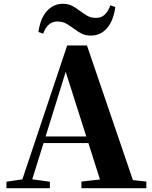

<svg xmlns="http://www.w3.org/2000/svg" viewBox="-20 -989 801 1009"><path d="M182 -821Q192 -893 226.5 -931Q261 -969 310 -969Q337 -969 357.5 -959Q378 -949 394 -936Q413 -922 434.5 -908.5Q456 -895 484 -895Q513 -895 531 -912.5Q549 -930 560 -961L586 -952Q576 -879 542 -840.5Q508 -802 458 -802Q430 -802 410 -812Q390 -822 373 -835Q354 -849 332.5 -862.5Q311 -876 280 -876Q256 -876 237 -860Q218 -844 207 -812ZM14 0V-34L114 -49H133L242 -34V0ZM82 0 333 -750H437L693 0H520L314 -647H335L332 -633L135 0ZM194 -237 203 -272H527L536 -237ZM408 0V-35L544 -50H606L749 -35V0Z"/></svg>

Font: Noto Serif JP Black
Style: Regular
Weight: 900
Designer: Ryoko NISHIZUKA 西塚涼子 (kana & ideographs); Frank Grießhammer (Latin, Greek & Cyrillic); Wenlong ZHANG 张文龙 (bopomofo); San
Foundry: Adobe
Version: Version 2.003-H1;hotconv 1.1.1;makeotfexe 2.6.0